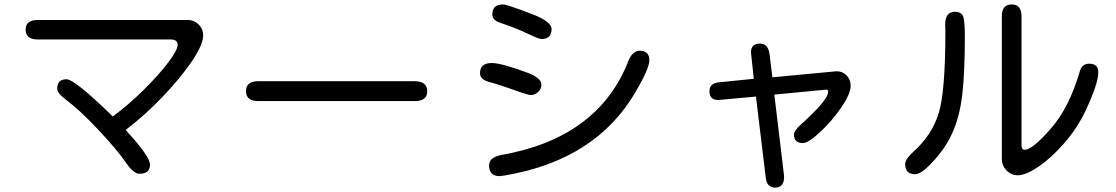

<svg xmlns="http://www.w3.org/2000/svg" viewBox="-20 -770 5040 867"><path d="M546.9 -38.1Q507.8 -94.7 422.9 -185.1Q337.9 -275.4 274.4 -322.3Q238.3 -349.6 238.3 -370.1Q238.3 -412.1 280.3 -412.1Q317.4 -412.1 489.3 -244.1Q558.6 -294.9 627 -362.3Q695.3 -429.7 738.8 -486.8Q782.2 -543.9 782.2 -567.4Q782.2 -591.8 750 -591.8H150.4Q95.7 -591.8 95.7 -636.7Q95.7 -679.7 150.4 -679.7H827.1Q859.4 -679.7 879.9 -656.2Q897.5 -637.7 897.5 -610.4Q897.5 -568.4 845.7 -492.2Q793.9 -416 712.9 -331.5Q631.8 -247.1 547.9 -183.6L554.7 -174.8Q657.2 -63.5 657.2 -26.4Q657.2 14.6 610.4 14.6Q582 14.6 546.9 -38.1Z M1090.8 -358.4Q1090.8 -403.3 1146.5 -403.3H1852.5Q1909.2 -403.3 1909.2 -357.4Q1909.2 -313.5 1852.5 -313.5H1146.5Q1090.8 -313.5 1090.8 -358.4Z M2188.5 -23.4Q2188.5 -57.6 2239.3 -69.3Q2670.9 -143.6 2811.5 -479.5Q2832 -541 2868.2 -541Q2912.1 -541 2912.1 -498Q2912.1 -460.9 2851.6 -357.4Q2671.9 -46.9 2258.8 22.5L2236.3 25.4Q2188.5 25.4 2188.5 -23.4ZM2200.2 -485.4Q2245.1 -485.4 2365.2 -440.4Q2424.8 -417 2424.8 -387.7Q2424.8 -368.2 2409.7 -354.5Q2394.5 -340.8 2377 -340.8Q2363.3 -340.8 2296.9 -365.2Q2231.4 -388.7 2193.4 -398.4Q2147.5 -410.2 2147.5 -439.5Q2147.5 -485.4 2200.2 -485.4ZM2252 -750Q2268.6 -750 2382.8 -706.1Q2470.7 -672.9 2470.7 -638.7Q2470.7 -593.8 2424.8 -593.8Q2413.1 -593.8 2360.4 -619.1Q2311.5 -642.6 2242.2 -666Q2203.1 -677.7 2203.1 -705.1Q2203.1 -750 2252 -750Z M3437.5 29.3 3393.6 -334 3223.6 -318.4Q3183.6 -318.4 3183.6 -358.4Q3183.6 -393.6 3226.6 -398.4L3383.8 -414.1L3371.1 -533.2Q3371.1 -573.2 3411.1 -573.2Q3449.2 -573.2 3455.1 -524.4L3467.8 -420.9L3757.8 -448.2Q3785.2 -448.2 3803.2 -429.2Q3821.3 -410.2 3821.3 -382.8Q3821.3 -346.7 3778.8 -284.7Q3736.3 -222.7 3683.1 -173.3Q3629.9 -124 3605.5 -124Q3565.4 -124 3565.4 -162.1Q3565.4 -179.7 3593.8 -205.1Q3719.7 -318.4 3719.7 -355.5Q3719.7 -366.2 3710 -365.2L3476.6 -342.8L3520.5 23.4V32.2Q3519.5 77.1 3480.5 77.1Q3441.4 77.1 3437.5 29.3Z M4523.4 -2Q4503.9 -23.4 4503.9 -50.8V-696.3Q4503.9 -750 4548.8 -750Q4592.8 -750 4592.8 -696.3V-113.3Q4592.8 -93.8 4607.4 -93.8Q4641.6 -93.8 4724.6 -188.5Q4808.6 -284.2 4856.4 -449.2Q4866.2 -482.4 4898.4 -482.4Q4939.5 -482.4 4939.5 -443.4Q4939.5 -392.6 4881.8 -269.5Q4844.7 -191.4 4786.6 -124.5Q4728.5 -57.6 4670.4 -18.1Q4612.3 21.5 4575.2 21.5Q4545.9 21.5 4523.4 -2ZM4104.5 -85Q4188.5 -160.2 4218.8 -258.8Q4249 -355.5 4249 -629.9L4248 -659.2Q4248 -716.8 4292 -716.8Q4316.4 -716.8 4326.2 -702.1Q4336.9 -686.5 4336.9 -609.4Q4336.9 -442.4 4325.2 -342.3Q4313.5 -242.2 4279.3 -167Q4245.1 -91.8 4175.8 -22.5Q4136.7 16.6 4112.3 16.6Q4067.4 16.6 4067.4 -29.3Q4067.4 -50.8 4104.5 -85Z"/></svg>

Font: jf-openhuninn-2.0
Style: Regular
Weight: 400
Designer: [Kosugi Maru]
Designed by MOTOYA      

[Varela Round]
Joe Prince (Latin component); Avraham Cornfeld (Hebrew component)
Foundry: justfont CO.,LTD.
Version: 2.0